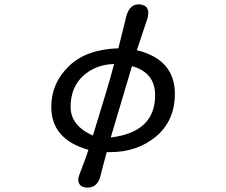

<svg xmlns="http://www.w3.org/2000/svg" viewBox="-20 -728 1040 883"><path d="M339.8 95.7Q339.8 86.9 356.4 44.9Q373 3.9 386.7 -39.1Q215.8 -86.9 215.8 -236.3Q215.8 -345.7 296.9 -423.8Q376 -501 524.4 -505.9L555.7 -631.8Q569.3 -708 616.2 -708Q662.1 -708 662.1 -667L659.2 -646.5L609.4 -497.1Q784.2 -454.1 784.2 -296.9Q784.2 -173.8 698.2 -100.6Q611.3 -28.3 486.3 -28.3H470.7L455.1 30.3L444.3 72.3Q431.6 134.8 383.8 134.8Q339.8 134.8 339.8 95.7ZM504.9 -433.6Q420.9 -431.6 363.3 -379.9Q304.7 -327.1 304.7 -236.3Q304.7 -150.4 407.2 -104.5Q476.6 -327.1 504.9 -433.6ZM693.4 -290Q693.4 -394.5 586.9 -423.8L489.3 -95.7Q693.4 -120.1 693.4 -290Z"/></svg>

Font: KTXP_ComRound
Style: Medium
Weight: 500
Version: Version 1.01;May 16, 2022;FontCreator 13.0.0.2683 64-bit